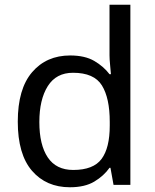

<svg xmlns="http://www.w3.org/2000/svg" viewBox="-20 -873 655 810"><path d="M275 -83Q175 -83 115 -152.5Q55 -222 55 -360Q55 -498 115.5 -568.5Q176 -639 276 -639Q338 -639 377.5 -616Q417 -593 442 -560H448Q447 -573 444.5 -598.5Q442 -624 442 -639V-853H530V-93H459L446 -165H442Q418 -131 378 -107Q338 -83 275 -83ZM289 -156Q374 -156 408.5 -202.5Q443 -249 443 -343V-359Q443 -459 410 -512.5Q377 -566 288 -566Q217 -566 181.5 -509.5Q146 -453 146 -358Q146 -262 181.5 -209Q217 -156 289 -156Z"/></svg>

Font: Noto Sans Telugu UI
Style: Regular
Weight: 400
Designer: Jelle Bosma - Monotype Design Team
Foundry: Monotype Imaging Inc.
Version: Version 2.005; ttfautohint (v1.8.4.7-5d5b)